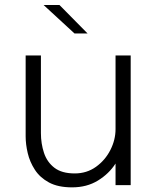

<svg xmlns="http://www.w3.org/2000/svg" viewBox="-20 -758 635 786"><path d="M275 9Q217.5 9 180.5 -11Q143.5 -31 122.8 -63Q102 -95 93.5 -131.2Q85 -167.5 85 -199.5V-531H147.5V-213Q147.5 -170.5 160 -132.5Q172.5 -94.5 202.8 -71.2Q233 -48 286 -48Q335 -48 372.8 -75Q410.5 -102 431.8 -143.8Q453 -185.5 453 -229.5V-531H515V0H453V-88.5Q426 -46.5 380.8 -18.8Q335.5 9 275 9ZM338.5 -621H285L158.5 -737.5H223.5Z"/></svg>

Font: Epilogue Light
Style: Regular
Weight: 300
Designer: Tyler Finck
Foundry: Etcetera Type Co
Version: Version 2.111; ttfautohint (v1.8.3)